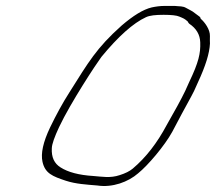

<svg xmlns="http://www.w3.org/2000/svg" viewBox="-20 -639 729 648"><path d="M657.1 -576C657.1 -579 655 -582 653.3 -583L637.1 -595C627.7 -603 620.3 -605 608.5 -612C596.7 -619 587.1 -617 569.7 -619H535.7C520.7 -619 506.1 -617 492.1 -614C462.9 -607 429.3 -586 390.8 -553C304.5 -476 278.6 -429 214.7 -328C191 -291 169.4 -251 149.1 -209C125.3 -159 117.3 -121 123.4 -93C132.1 -54 156.9 -44 202.2 -29C235.7 -18 272.1 -16 308.1 -13C359.6 -5 412.9 -25 446.1 -54C479.6 -81 535.5 -147 561.3 -194C575.9 -221 586.5 -242 593.6 -255C606.2 -279 623.7 -309 635 -332L648.5 -362C673.5 -416 687.1 -459 688.6 -492C688.5 -498 688 -506 688.5 -517C689.4 -539 671.3 -564 657.1 -576ZM614 -566C615 -563 616.4 -561 618.7 -559C642.7 -543 655 -522 655.8 -496C657.1 -459 650.6 -429 618.5 -362L605 -332C590.5 -302 569.5 -264 542.6 -217C510.6 -157 473.1 -108 428.1 -70C417.3 -61 403.1 -54 384.2 -48C351.7 -37 323.6 -43 295.2 -45C246.2 -48 209.3 -58 184.4 -74C163.5 -87 153.1 -108 154.9 -139C155.4 -153 164 -177 179.4 -210C218.6 -293 305.1 -424 322.3 -447C379.1 -516 429.4 -561 472.7 -581C485.6 -587 505.2 -589 532.2 -589C558.2 -589 576.6 -587 585.3 -583C599.4 -577 603.1 -576 614 -566Z"/></svg>

Font: MewTooHand
Style: UltIta
Weight: 400
Designer: Mew Too, Robert Jablonski
Version: Version 0.77